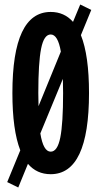

<svg xmlns="http://www.w3.org/2000/svg" viewBox="-20 -763 450 852"><path d="M205 10Q143 10 104 -36L61 69L12 45L70 -96Q35 -186 35 -350Q35 -710 205 -710Q265 -710 304 -666L336 -743L385 -719L339 -607Q375 -517 375 -350Q375 10 205 10ZM205 -90Q235 -90 247.5 -152.5Q260 -215 260 -350L259 -413L159 -171Q172 -90 205 -90ZM150 -350 151 -292 250 -534Q237 -610 205 -610Q175 -610 162.5 -547.5Q150 -485 150 -350Z"/></svg>

Font: Gully ECD Medium
Style: Regular
Weight: 500
Width: 2
Designer: jaikishan Patel
Foundry: MagicType
Version: Version 1.000;Glyphs 3.2 (3242)